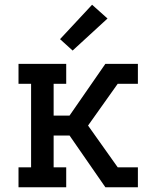

<svg xmlns="http://www.w3.org/2000/svg" viewBox="-20 -789 640 809"><path d="M58 0V-84H111V-436H58V-520H259V-436H206V-302H273L424 -520H561V-436H476L351 -260L476 -84H561V0H424L273 -218H206V-84H259V0ZM286 -576 233 -624 368 -769 433 -711Z"/></svg>

Font: Iosevka HT Medium Extended
Style: Regular
Weight: 500
Width: 7
Monospace: yes
Designer: Belleve Invis
Foundry: Belleve Invis
Version: Version 32.3.0; ttfautohint (v1.8.4)